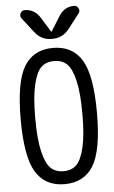

<svg xmlns="http://www.w3.org/2000/svg" viewBox="-63 -1002 626 1053"><g transform="rotate(-5 250.0 -475.0)"><path d="M303.7 -914.1Q334 -960 385.7 -960Q401.4 -960 409.2 -944.8Q417 -929.7 407.2 -917L343.8 -835Q308.6 -790 252.9 -790H247.1Q191.4 -790 156.2 -835L92.8 -917Q83 -929.7 90.3 -944.8Q97.7 -960 114.3 -960Q166 -960 196.3 -914.1L248 -831.1Q248 -830.1 250 -830.1Q252 -830.1 252 -831.1ZM320.8 -642.6Q293.9 -668 250 -668Q206.1 -668 179.2 -642.6Q152.3 -617.2 136.2 -549.3Q120.1 -481.4 120.1 -365.2Q120.1 -249 136.2 -181.2Q152.3 -113.3 179.2 -87.4Q206.1 -61.5 250 -61.5Q293.9 -61.5 320.8 -87.4Q347.7 -113.3 363.8 -181.2Q379.9 -249 379.9 -365.2Q379.9 -481.4 363.8 -549.3Q347.7 -617.2 320.8 -642.6ZM408.7 -74.7Q357.4 9.8 250 9.8Q142.6 9.8 91.3 -74.7Q40 -159.2 40 -365.2Q40 -571.3 91.3 -655.8Q142.6 -740.2 250 -740.2Q357.4 -740.2 408.7 -655.8Q460 -571.3 460 -365.2Q460 -159.2 408.7 -74.7Z"/></g></svg>

Font: Rounded Mgen+ 2m regular
Style: Regular
Weight: 400
Designer: [Source Han Sans]
Ryoko NISHIZUKA  (kana & ideographs); Paul D. Hunt (Latin, Greek & Cyrillic); Wenlong ZHANG  (bopomofo
Version: Version 1.059.20150602